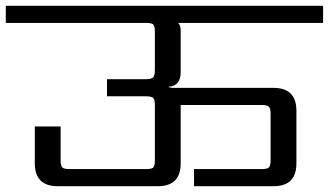

<svg xmlns="http://www.w3.org/2000/svg" viewBox="-39 -642 1134 662"><path d="M1075 -622V-563H575Q584 -556 584 -536V-393Q584 -346 543 -343V-341Q548 -341 554 -339H904Q983 -339 983 -260V-79Q983 0 904 0H630V-59H863Q882 -59 888 -64.5Q894 -70 894 -90V-249Q894 -268 888 -274Q882 -280 863 -280H584V-79Q584 0 505 0H160Q81 0 81 -79V-206H170V-90Q170 -70 176 -64.5Q182 -59 201 -59H464Q484 -59 489.5 -64.5Q495 -70 495 -90V-279Q495 -298 489.5 -304Q484 -310 464 -310H330V-369H464Q483 -369 489 -375Q495 -381 495 -401V-532Q495 -552 489.5 -557.5Q484 -563 464 -563H-19V-622Z"/></svg>

Font: Sarpanch
Style: Regular
Weight: 400
Designer: Manushi Parikh (Devanagari and Latin), Jyotish Sonowal (Devanagari)
Foundry: Indian Type Foundry
Version: Version 2.004;PS 1.0;hotconv 1.0.78;makeotf.lib2.5.61930; tt